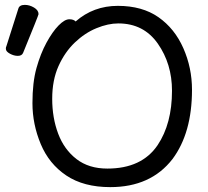

<svg xmlns="http://www.w3.org/2000/svg" viewBox="-20 -743 851 787"><path d="M432 24Q323 24 252 -23.5Q181 -71 147 -152.5Q113 -234 113 -320Q113 -405 129.5 -464Q146 -523 170.5 -568Q195 -613 220 -638.5Q245 -664 264 -664Q282 -664 290 -655Q363 -719 463 -719Q563 -719 629.5 -672.5Q696 -626 731.5 -545.5Q767 -465 767 -375Q767 -198 687 -91Q598 24 432 24ZM53 -514Q37 -514 20.5 -523Q4 -532 4 -543Q4 -551 6 -553L55 -707Q59 -723 82 -723Q101 -723 119.5 -712Q138 -701 138 -685Q138 -681 75 -527Q70 -514 53 -514ZM420 -52Q561 -52 626 -148Q685 -236 685 -371Q685 -481 627 -564Q569 -647 465 -647Q423 -647 375.5 -627.5Q328 -608 287 -569Q246 -530 220 -472.5Q194 -415 194 -338Q194 -260 218.5 -195Q243 -130 293.5 -91Q344 -52 420 -52Z"/></svg>

Font: LXGW WenKai TC
Style: Bold
Weight: 700
Designer: LXGW / Fontworks Inc.
Foundry: LXGW / Fontworks Inc.
Version: Version 1.330;April 28, 2024